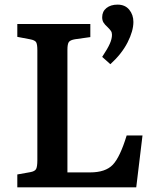

<svg xmlns="http://www.w3.org/2000/svg" viewBox="-20 -803 672 823"><path d="M453.1 -527.8 418 -559.1Q441.9 -595.2 450.9 -616Q460 -636.7 460 -653.8Q460 -663.6 455.6 -670.2Q451.2 -676.8 440.9 -687Q429.2 -697.3 423.6 -706.5Q418 -715.8 418 -729Q418 -753.9 436.3 -768.6Q454.6 -783.2 483.9 -783.2Q516.1 -783.2 533.9 -761.5Q551.8 -739.7 551.8 -709Q551.8 -670.4 526.9 -621.3Q502 -572.3 453.1 -527.8ZM54.2 0V-55.2L108.9 -64.9Q129.4 -68.4 134.8 -78.6Q140.1 -88.9 140.1 -116.2V-587.9Q140.1 -612.8 135 -621.8Q129.9 -630.9 107.9 -634.8L54.2 -645V-700.2H367.2V-644L301.8 -634.8Q280.8 -631.3 274.9 -622.6Q269 -613.8 269 -589.8V-64H366.2Q432.1 -64 463.4 -96.7Q494.6 -129.4 522.9 -222.2H590.8L564 0Z"/></svg>

Font: Literata Book SemiBold
Style: Regular
Weight: 600
Designer: Latin by Veronika Burian and Jose Scaglione. Greek by Irene Vlachou. Cyrillic by Vera Evstafieva
Foundry: TypeTogether
Version: Version 2.003;PS 002.003;hotconv 1.0.88;makeotf.lib2.5.64775